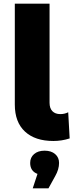

<svg xmlns="http://www.w3.org/2000/svg" viewBox="-20 -762 408 1050"><path d="M61 -190V-742H251V-200Q251 -170 266.5 -154Q282 -138 310 -138Q333 -138 353 -148L361 -5Q318 9 272 9Q172 9 116.5 -42.5Q61 -94 61 -190ZM303 129Q303 164 282 201L245 268H159L185 189Q145 174 145 129Q145 99 166.5 80.5Q188 62 224 62Q260 62 281.5 80.5Q303 99 303 129Z"/></svg>

Font: Montserrat Alternates ExtraBold
Style: Regular
Weight: 800
Designer: Julieta Ulanovsky
Foundry: Julieta Ulanovsky
Version: Version 7.200